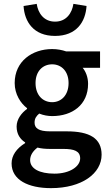

<svg xmlns="http://www.w3.org/2000/svg" viewBox="-20 -757 560 994"><path d="M40 89C40 175 127 217 244 217C404 217 506 141 506 44C506 -41 444 -77 326 -77H239C179 -77 159 -94 159 -122C159 -144 168 -156 183 -169C205 -160 229 -156 250 -156C354 -156 436 -214 436 -323C436 -357 424 -387 408 -406H498V-491H322C302 -498 277 -503 250 -503C147 -503 56 -440 56 -327C56 -269 87 -222 120 -197V-193C92 -173 66 -140 66 -102C66 -62 85 -36 110 -20V-16C65 12 40 48 40 89ZM102 -726C107 -644 154 -571 265 -571C376 -571 423 -644 428 -726L360 -737C353 -690 324 -645 265 -645C206 -645 177 -690 170 -737ZM174 7C193 12 214 14 241 14H308C364 14 395 25 395 63C395 105 341 142 262 142C184 142 136 116 136 72C136 49 148 27 174 7ZM250 -424C298 -424 335 -388 335 -327C335 -264 297 -228 250 -228C202 -228 164 -264 164 -327C164 -389 202 -424 250 -424Z"/></svg>

Font: DAIFUKU Sans Semibold
Style: Regular
Weight: 600
Designer: Original font ‘Source Sans 3’ : Paul D. Hunt
Foundry: Daifuku
Version: Version 1.000